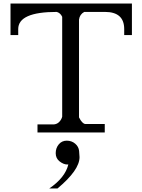

<svg xmlns="http://www.w3.org/2000/svg" viewBox="-20 -756 813 1096"><path d="M434 141Q434 215 308 320H261Q352 258 370 183Q367 183 364 183Q343 183 320.5 165.5Q298 148 298 118.5Q298 89 315.5 68Q333 47 361 47Q389 47 409 64Q429 81 431.5 105.5Q434 130 434 141ZM431 -644V-86Q449 -50 467 -48H578V0H194V-46H289Q307 -48 319 -61Q331 -74 335 -90V-660Q325 -682 304 -688Q84 -688 84 -590V-556H40V-736H733V-556H689V-590Q689 -688 579 -688H461Q435 -674 431 -644Z"/></svg>

Font: Sawarabi Mincho
Style: Regular
Weight: 400
Version: Version 1.00